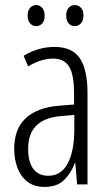

<svg xmlns="http://www.w3.org/2000/svg" viewBox="-20 -727 431 757"><path d="M195 -542Q264 -542 294.5 -497.5Q325 -453 325 -360V0H284L277 -84H275Q260 -44 232.5 -17Q205 10 156 10Q114 10 87.5 -11Q61 -32 48.5 -66Q36 -100 36 -140Q36 -219 81.5 -261Q127 -303 211 -310L272 -315V-358Q272 -433 252.5 -464.5Q233 -496 189 -496Q168 -496 143.5 -489Q119 -482 91 -465L73 -507Q130 -542 195 -542ZM217 -269Q91 -257 91 -141Q91 -88 111.5 -61Q132 -34 170 -34Q222 -34 247.5 -83.5Q273 -133 273 -216V-274ZM89 -666Q89 -685 98.5 -696Q108 -707 123 -707Q137 -707 146.5 -696Q156 -685 156 -666Q156 -645 146.5 -634.5Q137 -624 123 -624Q108 -624 98.5 -635Q89 -646 89 -666ZM241 -666Q241 -685 250.5 -696Q260 -707 275 -707Q289 -707 299 -696.5Q309 -686 309 -666Q309 -646 299 -635Q289 -624 275 -624Q260 -624 250.5 -635Q241 -646 241 -666Z"/></svg>

Font: Noto Sans Telugu ExtraCondensed Light
Style: Regular
Weight: 300
Width: 2
Designer: Jelle Bosma - Monotype Design Team
Foundry: Monotype Imaging Inc.
Version: Version 2.005; ttfautohint (v1.8.4.7-5d5b)